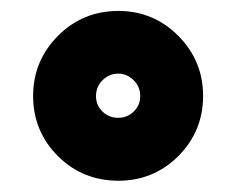

<svg xmlns="http://www.w3.org/2000/svg" viewBox="-20 -742 425 346"><path d="M193.4 -722.3Q129.3 -722.3 84.7 -677.7Q39.7 -632.6 39.7 -568.9Q39.7 -505.3 84.7 -460.3Q129.3 -416.3 193.4 -416.3Q256.3 -416.3 301 -460.3Q346 -505.4 346 -569.1Q346 -632.7 301 -677.7Q256.3 -722.3 193.4 -722.3ZM193.1 -609.3Q209 -609.3 221.1 -597.2Q232.7 -585.5 232.7 -568.9Q232.7 -552.3 221 -541Q209.3 -529.7 193.1 -529.7Q176.3 -529.7 164.7 -541Q153 -552.3 153 -568.9Q153 -585.5 164.5 -597.2Q176.6 -609.3 193.1 -609.3Z"/></svg>

Font: Unageo Variable
Style: Regular
Weight: 300
Designer: Richard Sepsi
Foundry: Richard Sepsi
Version: Version 2.200